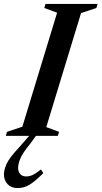

<svg xmlns="http://www.w3.org/2000/svg" viewBox="-54 -690 516 975"><path d="M38 162Q38 182 48.8 194Q59.5 206 80 206Q95 206 110.8 199Q126.5 192 154 170.5L166 189Q124 231 96.2 248Q68.5 265 35 265Q3 265 -15.5 245.2Q-34 225.5 -34 195Q-34 172 -20 141.2Q-6 110.5 42.5 59L94 0H-24.5L-18.5 -20.5L59.5 -46.5L236 -625.5L171 -649.5L177 -670H441.5L435.5 -649.5L357.5 -623.5L181 -44.5L246 -20.5L239.5 0H128.5L97.5 42.5Q62 85.5 50 113.5Q38 141.5 38 162Z"/></svg>

Font: Newsreader 16pt SemiBold
Style: Italic
Weight: 600
Italic angle: -17°
Designer: Hugues Gentile
Foundry: Production Type
Version: Version 1.003; ttfautohint (v1.8.3)